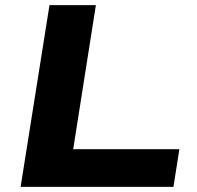

<svg xmlns="http://www.w3.org/2000/svg" viewBox="-20 -725 763 745"><path d="M60 0 172 -705H352L264 -146H676L653 0Z"/></svg>

Font: Nunito Sans 10pt Expanded ExtraBold
Style: Italic
Weight: 800
Width: 7
Italic angle: -9°
Designer: Vernon Adams
Foundry: Vernon Adams
Version: Version 3.101;gftools[0.9.27]